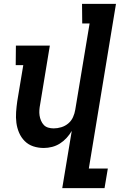

<svg xmlns="http://www.w3.org/2000/svg" viewBox="-20 -755 640 990"><path d="M301 215 350 -80Q339 -61 323.5 -44Q308 -27 289 -15Q270 -3 248.5 2.5Q227 8 206 8Q177 8 151.5 -0.5Q126 -9 107.5 -27.5Q89 -46 78.5 -70.5Q68 -95 64.5 -122Q61 -149 63 -177Q65 -205 69 -233L100 -419H61L62 -520H237L187 -217Q184 -202 183 -187.5Q182 -173 184 -159.5Q186 -146 191.5 -133Q197 -120 206 -110.5Q215 -101 228.5 -97Q242 -93 257 -93Q276 -93 296 -99Q316 -105 332 -118.5Q348 -132 356.5 -151Q365 -170 368 -189L442 -634H404L403 -735H578L438 114H536L519 215Z"/></svg>

Font: Iosevka HT Extended
Style: Bold Italic
Weight: 700
Width: 7
Italic angle: -9°
Monospace: yes
Designer: Belleve Invis
Foundry: Belleve Invis
Version: Version 32.3.0; ttfautohint (v1.8.4)